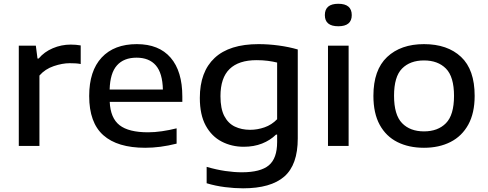

<svg xmlns="http://www.w3.org/2000/svg" viewBox="-20 -792 2648 1042"><path d="M82 0V-544H174.5L183.5 -474.5H190Q220 -510.5 266.5 -530.2Q313 -550 363.5 -550Q392.5 -550 418 -545.5V-444.5Q404 -447.5 388.5 -448.2Q373 -449 358 -449Q318.5 -449 271.8 -433.2Q225 -417.5 194 -382V0Z M768 10Q617.5 10 540.8 -58.2Q464 -126.5 464 -271Q464 -407 531.8 -479.8Q599.5 -552.5 722.5 -552.5Q842.5 -552.5 906 -479Q969.5 -405.5 969.5 -268V-239H575.5Q579.5 -151 629 -112.5Q678.5 -74 783.5 -74Q819.5 -74 859 -79.8Q898.5 -85.5 938.5 -95.5V-12.5Q892.5 -1 850.5 4.5Q808.5 10 768 10ZM721 -479Q652 -479 614.8 -437.2Q577.5 -395.5 575 -306H864Q862 -395 825.8 -437Q789.5 -479 721 -479Z M1299 230Q1252.5 230 1201 223.5Q1149.5 217 1101.5 202.5V113.5Q1154.5 129 1202.8 136Q1251 143 1292.5 143Q1394 143 1439 105.2Q1484 67.5 1484 -21V-61.5H1478Q1446.5 -30.5 1402.2 -13Q1358 4.5 1303 4.5Q1237 4.5 1182.8 -23.8Q1128.5 -52 1096.5 -110.5Q1064.5 -169 1064.5 -260.5Q1064.5 -402.5 1144.8 -477.5Q1225 -552.5 1383 -552.5Q1437 -552.5 1492.5 -545Q1548 -537.5 1596 -523.5V-41Q1596 102.5 1522.8 166.2Q1449.5 230 1299 230ZM1337.5 -87.5Q1377 -87.5 1415.8 -101Q1454.5 -114.5 1484 -145V-452.5Q1462 -458 1434 -461.8Q1406 -465.5 1372.5 -465.5Q1275.5 -465.5 1226 -417.5Q1176.5 -369.5 1176.5 -270Q1176.5 -202.5 1197.2 -162.5Q1218 -122.5 1254.5 -105Q1291 -87.5 1337.5 -87.5Z M1760 0V-544H1872V0ZM1816 -649.5Q1743 -649.5 1743 -710Q1743 -771.5 1816 -771.5Q1889 -771.5 1889 -710Q1889 -649.5 1816 -649.5Z M2281 10Q2198.5 10 2136.8 -21Q2075 -52 2040.8 -114.5Q2006.5 -177 2006.5 -272Q2006.5 -412.5 2080.8 -482.5Q2155 -552.5 2281 -552.5Q2408.5 -552.5 2482.2 -483.2Q2556 -414 2556 -272Q2556 -178.5 2521.5 -115.8Q2487 -53 2425 -21.5Q2363 10 2281 10ZM2281 -79Q2356.5 -79 2400.2 -123.5Q2444 -168 2444 -271.5Q2444 -375.5 2400.2 -419.8Q2356.5 -464 2281 -464Q2205.5 -464 2162 -420Q2118.5 -376 2118.5 -272.5Q2118.5 -168.5 2162 -123.8Q2205.5 -79 2281 -79Z"/></svg>

Font: Encode Sans Expanded Expanded Medium
Style: Regular
Weight: 500
Width: 7
Designer: Multiple Designers
Foundry: Impallari Type
Version: Version 3.000; ttfautohint (v1.8.3) -l 8 -r 50 -G 200 -x 14 